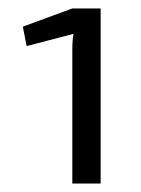

<svg xmlns="http://www.w3.org/2000/svg" viewBox="-20 -794 334 454"><path d="M218 -360H151V-675Q151 -701 154 -714L43 -685L34 -731L151 -774H218Z"/></svg>

Font: Exo 2
Style: Regular
Weight: 400
Designer: Natanael Gama
Version: Version 1.001;PS 001.001;hotconv 1.0.70;makeotf.lib2.5.58329